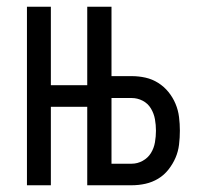

<svg xmlns="http://www.w3.org/2000/svg" viewBox="-20 -550 590 570"><path d="M60 0V-530H131V-297H239V-530H311V-324H371Q392 -324 412 -319.5Q432 -315 449.5 -304Q467 -293 480 -277Q493 -261 501 -242Q509 -223 511.5 -202.5Q514 -182 514 -162Q514 -141 511.5 -120.5Q509 -100 501 -81.5Q493 -63 480 -46.5Q467 -30 449.5 -19.5Q432 -9 412 -4.5Q392 0 371 0H239V-233H131V0ZM311 -64H371Q388 -64 403.5 -72.5Q419 -81 428 -95.5Q437 -110 440 -127.5Q443 -145 443 -162Q443 -179 440 -196Q437 -213 428 -228Q419 -243 403.5 -251Q388 -259 371 -259H311Z"/></svg>

Font: Lode
Style: Regular
Weight: 400
Monospace: yes
Designer: Belleve Invis
Foundry: Belleve Invis
Version: Version 29.2.0; ttfautohint (v1.8.3)